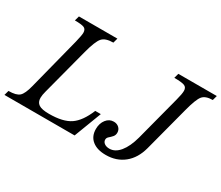

<svg xmlns="http://www.w3.org/2000/svg" viewBox="-157 -1083 1614 1405"><g transform="rotate(30 650.0 -380.0)"><path d="M-14 -40Q51 -40 76.5 -63Q102 -86 120 -158L233 -600Q248 -662 248 -682Q248 -712 227 -721Q206 -730 149 -730L160 -770H485L474 -730Q408 -730 381 -699.5Q354 -669 327 -566L223 -170Q214 -137 214 -114Q214 -77 239.5 -60Q265 -43 326 -43Q444 -43 505 -84.5Q566 -126 609 -231H656L568 0H-25ZM836 -43Q884 -43 922.5 -90Q961 -137 984 -222L1083 -600Q1098 -656 1098 -682Q1098 -711 1076 -720.5Q1054 -730 989 -730L1000 -770H1325L1314 -730Q1254 -730 1229 -700Q1204 -670 1177 -566L1077 -186Q1052 -92 989 -41Q926 10 836 10Q762 10 720.5 -24Q679 -58 679 -119Q679 -167 704 -199Q729 -231 767 -231Q794 -231 811.5 -214.5Q829 -198 829 -173Q829 -152 816 -137.5Q803 -123 790 -112Q777 -101 777 -86Q777 -67 793.5 -55Q810 -43 836 -43Z"/></g></svg>

Font: Libre Baskerville
Style: Italic
Weight: 400
Italic angle: -15°
Designer: Pablo Impallari, Rodrigo Fuenzalida
Foundry: Pablo Impallari, Rodrigo Fuenzalida
Version: Version 1.051;Glyphs 3.2.3 (3260)